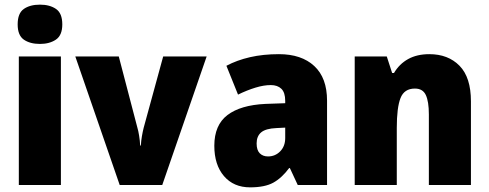

<svg xmlns="http://www.w3.org/2000/svg" viewBox="-20 -796 2104 826"><path d="M152 -776Q194 -776 221 -757.5Q248 -739 248 -691Q248 -644 220.5 -625.5Q193 -607 152 -607Q109 -607 82.5 -625.5Q56 -644 56 -691Q56 -739 82.5 -757.5Q109 -776 152 -776ZM242 -553V0H61V-553Z M495 0 304 -553H491L571 -247Q575 -234 578.5 -212.5Q582 -191 583 -170H586Q587 -190 590.5 -210Q594 -230 598 -246L682 -553H869L678 0Z M1180 -563Q1277 -563 1332 -512Q1387 -461 1387 -363V0H1261L1227 -73H1224Q1192 -30 1155.5 -10Q1119 10 1056 10Q985 10 943.5 -38.5Q902 -87 902 -169Q902 -258 958.5 -301Q1015 -344 1122 -349L1207 -352V-362Q1207 -398 1190.5 -414Q1174 -430 1145 -430Q1115 -430 1079 -419Q1043 -408 1004 -389L954 -513Q999 -537 1055.5 -550Q1112 -563 1180 -563ZM1169 -245Q1123 -243 1103.5 -226.5Q1084 -210 1084 -179Q1084 -150 1097.5 -136.5Q1111 -123 1133 -123Q1164 -123 1185.5 -145Q1207 -167 1207 -202V-247Z M1827 -563Q1908 -563 1957 -513Q2006 -463 2006 -360V0H1825V-304Q1825 -359 1812 -387Q1799 -415 1765 -415Q1719 -415 1703 -374Q1687 -333 1687 -246V0H1506V-553H1644L1667 -482H1675Q1698 -521 1736 -542Q1774 -563 1827 -563Z"/></svg>

Font: Noto Sans Khmer UI SemiCondensed Black
Style: Regular
Weight: 900
Width: 4
Designer: Danh Hong and the Monotype Design Team
Foundry: Monotype Imaging Inc.
Version: Version 2.002; ttfautohint (v1.8.4.7-5d5b)